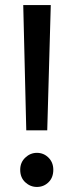

<svg xmlns="http://www.w3.org/2000/svg" viewBox="-20 -730 292 760"><path d="M72 -710H181L167 -214H84ZM60 -58Q60 -87 80 -106Q100 -125 126 -125Q153 -125 172 -106Q191 -87 191 -58Q191 -27 172 -8.5Q153 10 126 10Q100 10 80 -8.5Q60 -27 60 -58Z"/></svg>

Font: Mukta Vaani Medium
Style: Regular
Weight: 500
Designer: Noopur Datye, Girish Dalvi, Yashodeep Gholap, Pallavi Karambelkar
Foundry: Ek Type
Version: Version 2.538;PS 1.000;hotconv 16.6.51;makeotf.lib2.5.65220;